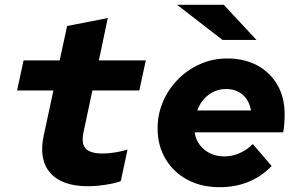

<svg xmlns="http://www.w3.org/2000/svg" viewBox="-20 -767 1240 798"><path d="M346 7Q237 7 188.5 -49Q140 -105 162 -205L202 -391H51L78 -516H228L259 -659L428 -692L391 -516H586L559 -391H364L327 -217Q317 -168 337 -148.5Q357 -129 406 -129Q429 -129 455.5 -133Q482 -137 510 -145L482 -14Q458 -5 418 1Q378 7 346 7Z M892 11Q817 11 759 -20Q701 -51 668 -106.5Q635 -162 635 -233Q635 -292 657.5 -344.5Q680 -397 720 -437.5Q760 -478 812.5 -501Q865 -524 924 -524Q996 -524 1049.5 -495Q1103 -466 1133 -414Q1163 -362 1163 -293Q1163 -249 1157 -217H789Q796 -172 830 -144.5Q864 -117 913 -117Q946 -117 976 -130.5Q1006 -144 1031 -168L1109 -77Q1024 11 892 11ZM800 -308H1023Q1016 -349 989 -373Q962 -397 919 -397Q879 -397 847 -373Q815 -349 800 -308ZM905 -601 716 -747H910L1046 -601Z"/></svg>

Font: Red Hat Mono
Style: Bold Italic
Weight: 700
Italic angle: -12°
Monospace: yes
Designer: Pentagram, MCKL
Foundry: Pentagram, MCKL
Version: Version 1.023; ttfautohint (v1.8.3)